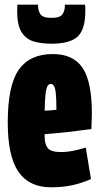

<svg xmlns="http://www.w3.org/2000/svg" viewBox="-20 -787 423 817"><path d="M197 10Q104 10 58.5 -56Q13 -122 13 -265Q13 -424 60 -490.5Q107 -557 204 -557Q292 -557 331.5 -498Q371 -439 371 -303Q371 -292 370 -272Q369 -252 369 -238Q345 -235 307 -230Q269 -225 231.5 -221.5Q194 -218 170 -216V-206Q170 -173 183.5 -156.5Q197 -140 239 -140Q265 -140 292 -145.5Q319 -151 345 -159L367 -25Q326 -7 286 1.5Q246 10 197 10ZM170 -316Q181 -316 196 -317.5Q211 -319 220 -320Q220 -366 217.5 -389.5Q215 -413 209.5 -421.5Q204 -430 196 -430Q188 -430 182.5 -421.5Q177 -413 174 -389Q171 -365 170 -316ZM199 -601Q157 -601 124 -610.5Q91 -620 72 -650Q53 -680 53 -740Q53 -747 53.5 -753.5Q54 -760 54 -767H142V-761Q142 -742 152 -726.5Q162 -711 199 -711Q236 -711 246 -726.5Q256 -742 256 -761V-767H342Q343 -760 343 -753.5Q343 -747 343 -740Q343 -661 310 -631Q277 -601 199 -601Z"/></svg>

Font: Georama ExtraCondensed ExtraBold
Style: Regular
Weight: 800
Width: 2
Designer: Jean-Baptiste Levee
Foundry: Production Type
Version: Version 1.000